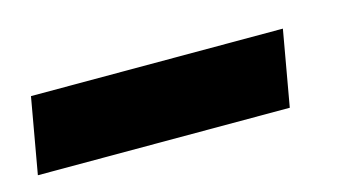

<svg xmlns="http://www.w3.org/2000/svg" viewBox="-92 -81 510 271"><g transform="rotate(-15 163.0 55.0)"><path d="M327.1 0 307.6 110.4H-60.5L-41 0Z"/></g></svg>

Font: Roboto Condensed
Style: Bold Italic
Weight: 700
Italic angle: -12°
Designer: Christian Robertson
Foundry: Google
Version: Version 3.0